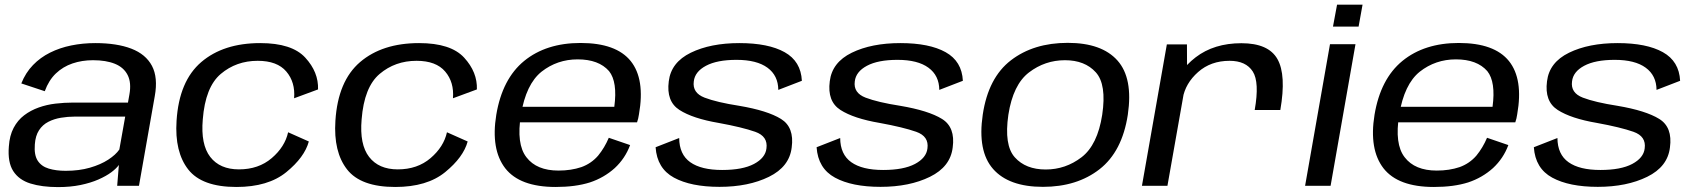

<svg xmlns="http://www.w3.org/2000/svg" viewBox="-20 -776 7088 802"><path d="M222.5 5.5Q274 5.5 316.2 -3.2Q358.5 -12 391 -26.2Q423.5 -40.5 445 -56.5Q466.5 -72.5 476.5 -87L469.5 0H560.5L626.5 -374.5Q640.5 -452 614.8 -500.8Q589 -549.5 528.5 -572.8Q468 -596 378 -596Q325.5 -596 277.8 -586.2Q230 -576.5 189.2 -556.2Q148.5 -536 117.8 -504.2Q87 -472.5 69 -427.5L167 -395Q183.5 -440.5 213.2 -469Q243 -497.5 282.8 -511Q322.5 -524.5 368.5 -524.5Q423 -524.5 460 -509.5Q497 -494.5 513.2 -462.5Q529.5 -430.5 520.5 -381L514.5 -347.5H284.5Q249 -347.5 212.2 -343.2Q175.5 -339 141.8 -327Q108 -315 81 -294.5Q54 -274 37 -242Q20 -210 17 -164.5Q11.5 -98.5 35.2 -61.5Q59 -24.5 107 -9.5Q155 5.5 222.5 5.5ZM254.5 -62.5Q214 -62.5 183.5 -71.8Q153 -81 137.5 -104.8Q122 -128.5 125.5 -173Q128 -209 143 -232Q158 -255 182 -267.2Q206 -279.5 234.8 -284.2Q263.5 -289 293.5 -289H503L478.5 -151.5Q463.5 -129.5 432 -109Q400.5 -88.5 355.5 -75.5Q310.5 -62.5 254.5 -62.5Z M967.5 5Q1100 5 1176 -57Q1252 -119 1270 -185L1183.5 -223.5Q1170 -162.5 1115 -115.5Q1060 -68.5 978 -68.5Q898.5 -68.5 858.2 -120.5Q818 -172.5 827 -277Q837.5 -412.5 902.2 -467.2Q967 -522 1056.5 -522Q1138 -522 1176 -477.2Q1214 -432.5 1208.5 -365.5L1308.5 -402.5Q1311 -474.5 1255.2 -535.2Q1199.5 -596 1067 -596Q913.5 -596 820.8 -516.8Q728 -437.5 717.5 -271.5Q709 -141.5 766.2 -68.2Q823.5 5 967.5 5Z M1631 5Q1763.5 5 1839.5 -57Q1915.5 -119 1933.5 -185L1847 -223.5Q1833.5 -162.5 1778.5 -115.5Q1723.5 -68.5 1641.5 -68.5Q1562 -68.5 1521.8 -120.5Q1481.5 -172.5 1490.5 -277Q1501 -412.5 1565.8 -467.2Q1630.5 -522 1720 -522Q1801.5 -522 1839.5 -477.2Q1877.5 -432.5 1872 -365.5L1972 -402.5Q1974.5 -474.5 1918.8 -535.2Q1863 -596 1730.5 -596Q1577 -596 1484.2 -516.8Q1391.5 -437.5 1381 -271.5Q1372.5 -141.5 1429.8 -68.2Q1487 5 1631 5Z M2301 5 2313 -63.5Q2221.5 -63.5 2179 -119Q2136 -174 2156 -296.5Q2177 -424.5 2242 -476.5Q2307.5 -528 2393 -528Q2481 -528 2524 -479Q2560 -434 2546 -330H2150.5L2139 -265H2641Q2646.5 -280.5 2649 -298.5Q2675 -445.5 2614.5 -521Q2553.5 -596.5 2405 -596.5Q2261.5 -596.5 2169.5 -521.5Q2078 -446.5 2053 -296.5Q2029.5 -152 2090.5 -73Q2151.5 5 2301 5ZM2313 -63.5 2301 5Q2384 5 2444 -14Q2503 -33.5 2548 -74Q2591.5 -114.5 2612 -170L2523 -200.5Q2505.5 -159 2478.5 -126Q2450 -93 2408.5 -78Q2365.5 -63.5 2313 -63.5Z M2985.5 4.5Q3106.5 4.5 3192 -37.5Q3277.5 -79.5 3287 -160Q3298.5 -244.5 3242.2 -279.2Q3186 -314 3068 -334Q2974.5 -348.5 2923 -368.2Q2871.5 -388 2878 -436Q2882.5 -476.5 2928.8 -501.2Q2975 -526 3056.5 -526Q3141 -526 3185.8 -493.2Q3230.5 -460.5 3231 -400.5L3329.5 -438.5Q3325.5 -520 3257.5 -558Q3189.5 -596 3068.5 -596Q2948 -596 2865.5 -555.8Q2783 -515.5 2773.5 -436.5Q2762.5 -352.5 2818 -316.8Q2873.5 -281 2982 -262.5Q3080.5 -244.5 3134.5 -225.5Q3188.5 -206.5 3181.5 -156Q3177 -116.5 3129.5 -91.2Q3082 -66 2996.5 -66Q2909 -66 2863.2 -98.5Q2817.5 -131 2817 -199.5L2718.5 -161Q2724.5 -72.5 2795.2 -34Q2866 4.5 2985.5 4.5Z M3658 4.5Q3779 4.5 3864.5 -37.5Q3950 -79.5 3959.5 -160Q3971 -244.5 3914.8 -279.2Q3858.5 -314 3740.5 -334Q3647 -348.5 3595.5 -368.2Q3544 -388 3550.5 -436Q3555 -476.5 3601.2 -501.2Q3647.5 -526 3729 -526Q3813.5 -526 3858.2 -493.2Q3903 -460.5 3903.5 -400.5L4002 -438.5Q3998 -520 3930 -558Q3862 -596 3741 -596Q3620.5 -596 3538 -555.8Q3455.5 -515.5 3446 -436.5Q3435 -352.5 3490.5 -316.8Q3546 -281 3654.5 -262.5Q3753 -244.5 3807 -225.5Q3861 -206.5 3854 -156Q3849.5 -116.5 3802 -91.2Q3754.5 -66 3669 -66Q3581.5 -66 3535.8 -98.5Q3490 -131 3489.5 -199.5L3391 -161Q3397 -72.5 3467.8 -34Q3538.5 4.5 3658 4.5Z M4336.5 4.5Q4478.5 4.5 4573 -69.2Q4667.5 -143 4691 -297Q4713.5 -449.5 4647.8 -523.2Q4582 -597 4440 -597Q4297.5 -597 4202.8 -524.2Q4108 -451.5 4085 -297Q4062.5 -145 4128.2 -70.2Q4194 4.5 4336.5 4.5ZM4348 -68Q4264.5 -68 4219 -118.8Q4173.5 -169.5 4192 -296.5Q4211.5 -422.5 4278.2 -473.5Q4345 -524.5 4428.5 -524.5Q4511.5 -524.5 4557.2 -474Q4603 -423.5 4584 -296.5Q4564.5 -170.5 4497.8 -119.2Q4431 -68 4348 -68Z M5221 -316.5H5328Q5353.5 -463 5316 -529.2Q5278.5 -595.5 5165.5 -595.5Q5051 -595.5 4974.2 -536.5Q4897.5 -477.5 4884 -398L4920.5 -365.5Q4931.5 -428 4984.5 -475Q5037.5 -522 5116 -522Q5184.5 -522 5213 -477.2Q5241.5 -432.5 5221 -316.5ZM4750 0H4856.5L4938.5 -464L4938 -590.5H4854Z M5431.5 0H5538L5642 -591.5H5535.5ZM5565 -756.5 5548 -665H5655L5671.5 -756.5Z M5969.5 5 5981.5 -63.5Q5890 -63.5 5847.5 -119Q5804.5 -174 5824.5 -296.5Q5845.5 -424.5 5910.5 -476.5Q5976 -528 6061.5 -528Q6149.5 -528 6192.5 -479Q6228.5 -434 6214.5 -330H5819L5807.5 -265H6309.5Q6315 -280.5 6317.5 -298.5Q6343.5 -445.5 6283 -521Q6222 -596.5 6073.5 -596.5Q5930 -596.5 5838 -521.5Q5746.5 -446.5 5721.5 -296.5Q5698 -152 5759 -73Q5820 5 5969.5 5ZM5981.5 -63.5 5969.5 5Q6052.5 5 6112.5 -14Q6171.5 -33.5 6216.5 -74Q6260 -114.5 6280.5 -170L6191.5 -200.5Q6174 -159 6147 -126Q6118.5 -93 6077 -78Q6034 -63.5 5981.5 -63.5Z M6654 4.5Q6775 4.5 6860.5 -37.5Q6946 -79.5 6955.5 -160Q6967 -244.5 6910.8 -279.2Q6854.5 -314 6736.5 -334Q6643 -348.5 6591.5 -368.2Q6540 -388 6546.5 -436Q6551 -476.5 6597.2 -501.2Q6643.5 -526 6725 -526Q6809.5 -526 6854.2 -493.2Q6899 -460.5 6899.5 -400.5L6998 -438.5Q6994 -520 6926 -558Q6858 -596 6737 -596Q6616.5 -596 6534 -555.8Q6451.5 -515.5 6442 -436.5Q6431 -352.5 6486.5 -316.8Q6542 -281 6650.5 -262.5Q6749 -244.5 6803 -225.5Q6857 -206.5 6850 -156Q6845.5 -116.5 6798 -91.2Q6750.5 -66 6665 -66Q6577.5 -66 6531.8 -98.5Q6486 -131 6485.5 -199.5L6387 -161Q6393 -72.5 6463.8 -34Q6534.5 4.5 6654 4.5Z"/></svg>

Font: Anybody SemiExpanded
Style: Italic
Weight: 400
Width: 6
Italic angle: -10°
Version: Version 1.113;gftools[0.9.25]